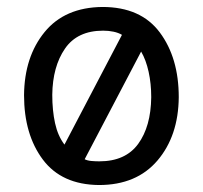

<svg xmlns="http://www.w3.org/2000/svg" viewBox="-20 -518 583 551"><path d="M264 13Q157 12 103 -60Q49 -132 49 -245Q50 -355 108 -426Q166 -497 274 -498Q384 -498 438.5 -425Q493 -352 493 -239Q492 -128 432 -57.5Q372 13 264 13ZM330 -418Q320 -424 306 -427Q292 -430 276 -430Q202 -430 166.5 -378.5Q131 -327 130 -246Q130 -201 138 -164.5Q146 -128 165 -103ZM265 -55Q340 -55 376.5 -105Q413 -155 414 -239Q414 -278 406.5 -312Q399 -346 385 -370L223 -61Q231 -57 242.5 -56Q254 -55 265 -55Z"/></svg>

Font: Palanquin
Style: Regular
Weight: 400
Designer: Pria Ravichandran
Version: Version 1.0.4